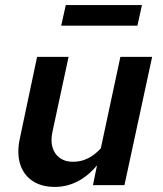

<svg xmlns="http://www.w3.org/2000/svg" viewBox="-20 -729 640 756"><path d="M196 7Q143 7 107.5 -17Q72 -41 59 -84Q46 -127 58 -183L126 -505H250L187 -212Q175 -158 198 -125Q221 -92 268 -92Q329 -92 377 -145L454 -505H579L470 0H346L362 -78Q327 -36 285 -14.5Q243 7 196 7ZM221 -628 239 -709H539L521 -628Z"/></svg>

Font: Red Hat Mono SemiBold
Style: Italic
Weight: 600
Italic angle: -12°
Monospace: yes
Designer: Pentagram, MCKL
Foundry: MCKL
Version: Version 1.030